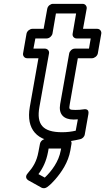

<svg xmlns="http://www.w3.org/2000/svg" viewBox="-20 -703 547 999"><path d="M303 -15C202 -15 169 -56 185 -146L235 -425C238 -440 225 -450 214 -450H154L164 -503H223C238 -503 251 -517 253 -528L271 -633H376L358 -528C355 -513 367 -503 378 -503H452L443 -450H369C354 -450 342 -436 340 -425L293 -161C284 -109 311 -81 363 -81C370 -81 380 -82 385 -82L374 -23C352 -18 330 -15 303 -15ZM295 35C335 35 367 28 398 21C408 19 419 9 421 -3L440 -110C445 -139 420 -135 414 -134C403 -132 388 -131 372 -131C339 -131 338 -134 343 -161L385 -400H459C470 -400 486 -410 489 -425L507 -528C509 -539 501 -553 486 -553H412L431 -658C433 -669 425 -683 410 -683H255C244 -683 229 -673 226 -658L207 -553H148C137 -553 121 -543 118 -528L100 -425C98 -414 106 -400 121 -400H180L135 -146C115 -31 172 35 295 35ZM213 221 180 203C204 171 221 135 230 87L233 70H298L296 80C286 137 249 187 213 221ZM124 199C108 217 119 230 127 235L197 274C205 278 217 277 226 270C241 259 254 246 267 231C300 193 335 142 346 80L352 45C354 34 346 20 331 20H217C206 20 191 30 188 45L180 87C171 137 152 167 124 199Z"/></svg>

Font: Asimov
Style: WidOuIt
Weight: 500
Designer: Google
Version: Version 2.000980; 2014